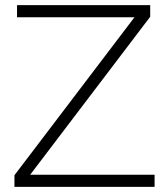

<svg xmlns="http://www.w3.org/2000/svg" viewBox="-20 -724 641 744"><path d="M579 -47V0H36V-45L501 -657H46V-704H562V-659L97 -47Z"/></svg>

Font: Prodigy Sans Light
Style: Regular
Weight: 300
Designer: Wei Huang
Foundry: Wei Huang
Version: Version 1.003; ttfautohint (v1.8.3)